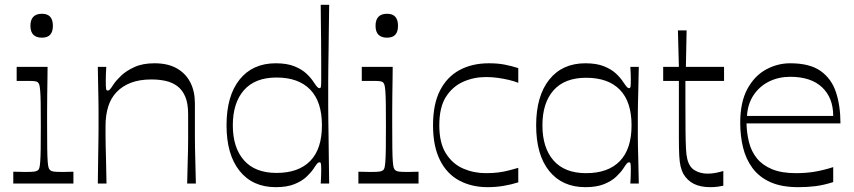

<svg xmlns="http://www.w3.org/2000/svg" viewBox="-20 -760 3535 795"><path d="M35 0V-49Q50 -49 62 -48.5Q74 -48 84 -48Q112 -48 122 -49.5Q132 -51 137 -55Q141 -58 143 -65Q145 -72 146.5 -90Q148 -108 148.5 -143Q149 -178 149 -238Q149 -296 148.5 -331Q148 -366 146.5 -383.5Q145 -401 143 -408Q141 -415 137 -419Q132 -423 123 -424Q114 -425 89 -425Q80 -425 70.5 -425Q61 -425 49 -425V-483H177Q177 -466 176.5 -434Q176 -402 175.5 -365.5Q175 -329 175 -297Q175 -265 175 -246Q175 -184 175.5 -147Q176 -110 177.5 -91Q179 -72 181.5 -65Q184 -58 188 -55Q193 -51 202.5 -49.5Q212 -48 241 -48Q251 -48 261.5 -48.5Q272 -49 284 -49V0ZM154 -604Q106 -604 106 -653Q106 -703 154 -703Q199 -703 199 -653Q199 -604 154 -604Z M385 0Q386 -68 386.5 -109.5Q387 -151 387.5 -177Q388 -203 388 -222.5Q388 -242 388 -266Q388 -290 388 -309Q388 -328 387.5 -349.5Q387 -371 386.5 -402.5Q386 -434 385 -483H420Q419 -466 418.5 -453Q418 -440 418 -430Q418 -402 419 -393.5Q420 -385 426 -385Q431 -385 435.5 -390Q440 -395 451 -412Q461 -427 482 -447Q503 -467 537 -482.5Q571 -498 620 -498Q675 -498 712 -477Q749 -456 768 -419Q787 -382 787 -332Q787 -288 787 -256Q787 -224 787 -198Q787 -172 787.5 -145Q788 -118 789 -84Q790 -50 791 0H755Q756 -49 757 -82Q758 -115 758.5 -139.5Q759 -164 759 -185Q759 -206 759 -230Q759 -254 759 -287Q759 -332 747 -360Q735 -388 714 -403.5Q693 -419 666 -425Q639 -431 607 -431Q558 -431 522.5 -417.5Q487 -404 463 -379Q439 -354 428 -318.5Q417 -283 417 -239Q417 -215 417 -197.5Q417 -180 417.5 -157.5Q418 -135 419 -98.5Q420 -62 421 0Z M1122 15Q1026 15 972 -52.5Q918 -120 918 -241Q918 -363 972 -430.5Q1026 -498 1122 -498Q1168 -498 1199 -485.5Q1230 -473 1249 -455Q1268 -437 1278 -421Q1289 -405 1293.5 -400Q1298 -395 1303 -395Q1308 -395 1309 -402Q1310 -409 1310 -428Q1310 -459 1310 -503Q1310 -547 1309.5 -594Q1309 -641 1308.5 -680Q1308 -719 1308 -740H1343Q1342 -680 1341.5 -634Q1341 -588 1340.5 -551Q1340 -514 1339.5 -484Q1339 -454 1339 -427Q1339 -400 1339 -373Q1339 -346 1339 -318.5Q1339 -291 1339.5 -260Q1340 -229 1340.5 -191.5Q1341 -154 1341.5 -107Q1342 -60 1343 0H1308Q1309 -15 1309.5 -29.5Q1310 -44 1310 -55Q1310 -74 1309 -81Q1308 -88 1303 -88Q1298 -88 1293.5 -83Q1289 -78 1278 -61Q1268 -46 1249 -28Q1230 -10 1199 2.5Q1168 15 1122 15ZM1125 -44Q1216 -44 1264.5 -93.5Q1313 -143 1313 -241Q1313 -339 1264.5 -389Q1216 -439 1125 -439Q1036 -439 990 -386.5Q944 -334 944 -241Q944 -149 990 -96.5Q1036 -44 1125 -44Z M1464 0V-49Q1479 -49 1491 -48.5Q1503 -48 1513 -48Q1541 -48 1551 -49.5Q1561 -51 1566 -55Q1570 -58 1572 -65Q1574 -72 1575.5 -90Q1577 -108 1577.5 -143Q1578 -178 1578 -238Q1578 -296 1577.5 -331Q1577 -366 1575.5 -383.5Q1574 -401 1572 -408Q1570 -415 1566 -419Q1561 -423 1552 -424Q1543 -425 1518 -425Q1509 -425 1499.5 -425Q1490 -425 1478 -425V-483H1606Q1606 -466 1605.5 -434Q1605 -402 1604.5 -365.5Q1604 -329 1604 -297Q1604 -265 1604 -246Q1604 -184 1604.5 -147Q1605 -110 1606.5 -91Q1608 -72 1610.5 -65Q1613 -58 1617 -55Q1622 -51 1631.5 -49.5Q1641 -48 1670 -48Q1680 -48 1690.5 -48.5Q1701 -49 1713 -49V0ZM1583 -604Q1535 -604 1535 -653Q1535 -703 1583 -703Q1628 -703 1628 -653Q1628 -604 1583 -604Z M1999 15Q1933 15 1881.5 -12.5Q1830 -40 1801.5 -97.5Q1773 -155 1773 -241Q1773 -329 1802 -385.5Q1831 -442 1883 -470Q1935 -498 2004 -498Q2041 -498 2069.5 -492.5Q2098 -487 2126 -478V-417Q2109 -424 2087.5 -429Q2066 -434 2042 -437.5Q2018 -441 1992 -441Q1942 -441 1898 -421.5Q1854 -402 1826.5 -359Q1799 -316 1799 -241Q1799 -168 1826.5 -124.5Q1854 -81 1898 -62Q1942 -43 1992 -43Q2021 -43 2044 -46Q2067 -49 2087.5 -54.5Q2108 -60 2126 -65V-5Q2098 4 2065.5 9.5Q2033 15 1999 15Z M2404 15Q2308 15 2254 -52Q2200 -119 2200 -241Q2200 -362 2254 -430Q2308 -498 2404 -498Q2450 -498 2481 -485.5Q2512 -473 2531 -455Q2550 -437 2560 -421Q2571 -405 2575.5 -400Q2580 -395 2585 -395Q2590 -395 2591 -402.5Q2592 -410 2592 -431Q2592 -440 2591.5 -454Q2591 -468 2590 -483H2625Q2624 -425 2623 -388.5Q2622 -352 2621.5 -328Q2621 -304 2621 -284.5Q2621 -265 2621 -241Q2621 -216 2621 -197Q2621 -178 2621.5 -154.5Q2622 -131 2623 -94.5Q2624 -58 2625 0H2590Q2591 -15 2591.5 -29.5Q2592 -44 2592 -55Q2592 -74 2591 -81Q2590 -88 2585 -88Q2580 -88 2575.5 -83Q2571 -78 2560 -61Q2550 -46 2531 -28Q2512 -10 2481 2.5Q2450 15 2404 15ZM2407 -43Q2498 -43 2546.5 -93Q2595 -143 2595 -241Q2595 -339 2546.5 -388.5Q2498 -438 2407 -438Q2318 -438 2272 -386Q2226 -334 2226 -241Q2226 -148 2272 -95.5Q2318 -43 2407 -43Z M2921 15Q2881 15 2853.5 1.5Q2826 -12 2809 -41Q2802 -55 2798 -71.5Q2794 -88 2792.5 -115.5Q2791 -143 2791 -191Q2791 -224 2791 -262.5Q2791 -301 2791 -335.5Q2791 -370 2791 -394.5Q2791 -419 2791 -425H2726V-483H2791L2787 -634H2823L2820 -483H2978V-425H2818Q2818 -401 2818 -380Q2818 -359 2818 -340Q2818 -265 2818.5 -217.5Q2819 -170 2820.5 -143Q2822 -116 2826 -101Q2834 -68 2857 -54.5Q2880 -41 2910 -41Q2928 -41 2945 -44.5Q2962 -48 2975 -52V9Q2967 11 2952.5 13Q2938 15 2921 15Z M3286 15Q3216 15 3169.5 -6Q3123 -27 3095.5 -64.5Q3068 -102 3056.5 -150Q3045 -198 3045 -252Q3045 -337 3074.5 -391.5Q3104 -446 3151.5 -472Q3199 -498 3252 -498Q3333 -498 3378 -466Q3423 -434 3441.5 -378Q3460 -322 3460 -249H3071Q3072 -208 3081.5 -170.5Q3091 -133 3114 -104.5Q3137 -76 3176.5 -59.5Q3216 -43 3276 -43Q3317 -43 3353 -49Q3389 -55 3430 -68V-6Q3389 7 3355 11Q3321 15 3286 15ZM3430 -280Q3430 -355 3384 -398.5Q3338 -442 3252 -442Q3204 -442 3164.5 -422.5Q3125 -403 3100.5 -366.5Q3076 -330 3073 -280Z"/></svg>

Font: Ojuju
Style: Regular
Weight: 400
Designer: Chisaokwu Joboson, Mirko Velimirovic
Foundry: Udi Foundry
Version: Version 1.000